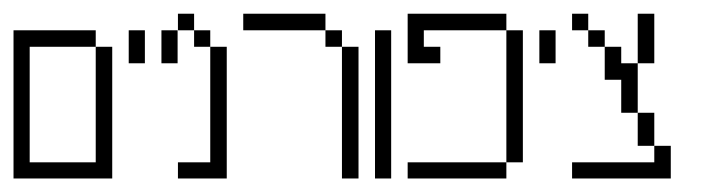

<svg xmlns="http://www.w3.org/2000/svg" viewBox="-20 -264 1037 284"><path d="M0 0V-219.2H121.6V-194.8H23.9V-23.9H121.6V-194.8H146V0Z M170.4 -170.4V-219.2H194.3V-170.4Z M218.8 -170.4V-219.2H242.7V-170.4Z M243.2 0V-23.9H291V-194.8H315.4V0ZM267.1 -194.8V-219.2H291V-194.8ZM243.2 -219.2V-243.7H267.1V-219.2Z M485.8 0V-194.8H510.3V0ZM461.4 -194.8V-219.2H485.8V-194.8ZM339.8 -219.2V-243.7H461.4V-219.2Z M534.7 0V-219.2H558.6V0Z M583 0V-23.9H729V0ZM729 -23.9V-219.2H753.4V-23.9ZM583 -170.4V-243.7H729V-219.2H606.9V-194.8H631.3V-170.4Z M777.8 -170.4V-219.2H801.8V-170.4Z M826.2 0V-23.9H947.8V-48.3H972.2V0ZM923.3 -48.3V-97.2H947.8V-48.3ZM898.9 -97.2V-146H874.5V-194.8H898.9V-170.4H923.3V-97.2ZM850.1 -194.8V-219.2H874.5V-194.8ZM826.2 -219.2V-243.7H850.1V-219.2ZM923.3 -170.4V-243.7H947.8V-170.4Z"/></svg>

Font: FS Mondwest Regular
Style: Regular
Weight: 400
Designer: NZWStudios2024
Foundry: https://fontstruct.com
Version: Version 1.0